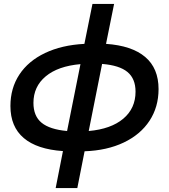

<svg xmlns="http://www.w3.org/2000/svg" viewBox="-20 -762 861 976"><path d="M410 7 373 194H263L300 6Q168 -3 100.5 -60.5Q33 -118 33 -223Q33 -314 78.5 -383Q124 -452 209 -492.5Q294 -533 409 -539L450 -742H560L519 -539Q650 -530 718 -472.5Q786 -415 786 -309Q786 -218 740 -148Q694 -78 609 -37.5Q524 3 410 7ZM669 -296Q669 -362 628 -396Q587 -430 499 -437L431 -96Q544 -106 606.5 -158.5Q669 -211 669 -296ZM321 -96 389 -436Q275 -426 212.5 -374Q150 -322 150 -239Q150 -172 191.5 -138Q233 -104 321 -96Z"/></svg>

Font: Montserrat Alternates SemiBold
Style: Italic
Weight: 600
Italic angle: -11.3°
Designer: Julieta Ulanovsky
Foundry: Julieta Ulanovsky
Version: Version 7.200